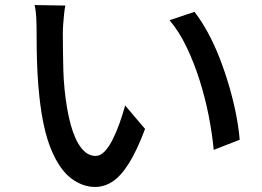

<svg xmlns="http://www.w3.org/2000/svg" viewBox="-20 -727 1040 761"><path d="M239 -705Q236 -691 234 -671Q232 -651 230.5 -631Q229 -611 229 -597Q229 -566 229.5 -528Q230 -490 231 -450.5Q232 -411 236 -372Q244 -293 260 -234Q276 -175 301 -142Q326 -109 359 -109Q378 -109 395 -127Q412 -145 427 -175Q442 -205 454.5 -240.5Q467 -276 476 -309L555 -216Q523 -131 491.5 -80.5Q460 -30 427 -8Q394 14 357 14Q307 14 261.5 -20.5Q216 -55 183 -134Q150 -213 136 -345Q131 -389 128.5 -440Q126 -491 125.5 -537Q125 -583 125 -613Q125 -632 123.5 -659.5Q122 -687 117 -707ZM751 -680Q778 -645 803.5 -598.5Q829 -552 850 -498Q871 -444 887.5 -388Q904 -332 915 -277Q926 -222 930 -173L827 -133Q821 -198 807 -269Q793 -340 771 -409.5Q749 -479 719.5 -540.5Q690 -602 652 -647Z"/></svg>

Font: Noto Sans SC Thin Medium
Style: Regular
Weight: 500
Version: Version 2.004-H2;hotconv 1.0.118;makeotfexe 2.5.65603